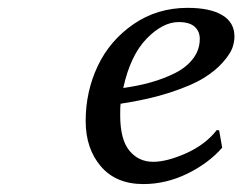

<svg xmlns="http://www.w3.org/2000/svg" viewBox="-20 -459 617 489"><path d="M287.1 -194.8Q286.1 -188 286.1 -166Q286.1 -103.5 309.6 -75.2Q333 -46.9 370.1 -46.9Q405.3 -46.9 454.3 -68.8Q503.4 -90.8 532.2 -127.9L538.1 -127L545.9 -83Q511.7 -43.5 457.3 -16.8Q402.8 9.8 345.2 9.8Q275.4 9.8 236.8 -35.4Q198.2 -80.6 198.2 -150.9Q198.2 -226.1 229 -291Q259.8 -356 320.1 -397.5Q380.4 -439 458 -439Q515.1 -439 546.1 -420.4Q577.1 -401.9 577.1 -366.2Q577.1 -352.1 571.8 -336.9Q566.4 -321.8 547.6 -300.3Q528.8 -278.8 498.8 -260.3Q468.8 -241.7 413.8 -223.6Q358.9 -205.6 287.1 -194.8ZM488.8 -359.9Q488.8 -379.4 475.6 -391.1Q462.4 -402.8 435.1 -402.8Q394.5 -402.8 353.3 -360.4Q312 -317.9 293.9 -234.9Q332 -240.2 365 -249.5Q397.9 -258.8 426.8 -273.4Q455.6 -288.1 472.2 -310.3Q488.8 -332.5 488.8 -359.9Z"/></svg>

Font: Linear Smooth
Style: Italic
Weight: 400
Designer: Philipp H. Poll, Flanker
Foundry: Philipp H. Poll, reworked by Flanker
Version: Version 1.061 | FøM Fix